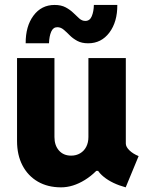

<svg xmlns="http://www.w3.org/2000/svg" viewBox="-20 -765 602 792"><path d="M231.9 7.8Q176.8 7.8 136 -15.9Q95.2 -39.6 72.8 -82.5Q50.3 -125.5 50.3 -183.1V-525.4H204.6V-199.7Q204.6 -165.5 223.1 -144.3Q241.7 -123 273.4 -123Q294.4 -123 310.5 -132.6Q326.7 -142.1 335.7 -159.4Q344.7 -176.8 344.7 -199.7V-525.4H499V-172.9Q499 -159.2 513.9 -144.8Q528.8 -130.4 551.8 -121.1L498.5 7.8Q442.9 -7.3 408.2 -35.4Q373.5 -63.5 373 -95.2L403.8 -60.1H341.3L412.6 -104.5Q379.4 -53.2 330.1 -22.7Q280.8 7.8 231.9 7.8ZM85.9 -586.4Q85.4 -656.7 118.2 -700.7Q150.9 -744.6 205.1 -744.6Q232.4 -744.6 251 -734.6Q269.5 -724.6 282.7 -711.7Q295.9 -698.7 307.1 -688.7Q318.4 -678.7 332 -678.7Q350.6 -678.7 358.6 -698.2Q366.7 -717.8 367.2 -744.6H463.9Q464.4 -674.8 431.2 -630.6Q397.9 -586.4 343.8 -586.4Q316.9 -586.4 298.6 -596.4Q280.3 -606.4 267.3 -619.6Q254.4 -632.8 242.4 -642.8Q230.5 -652.8 216.3 -652.8Q199.2 -652.8 191.2 -634.3Q183.1 -615.7 182.1 -586.4Z"/></svg>

Font: Reddit Mono ExtraBold
Style: Regular
Weight: 800
Monospace: yes
Designer: Stephen Hutchings
Foundry: Reddit
Version: Version 1.014